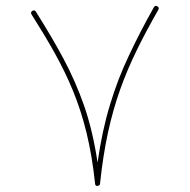

<svg xmlns="http://www.w3.org/2000/svg" viewBox="-20 -613 635 642"><path d="M88.4 -576.7C83.5 -573.7 82.5 -569.8 85.4 -564.9C199.2 -384.3 271.5 -250.5 297.9 1C298.3 7.3 301.8 9.8 307.6 8.3C311.5 7.8 314 5.4 314.5 1C340.8 -251 403.3 -394 509.3 -580.1C512.2 -585 511.2 -588.9 506.3 -591.8C501.5 -594.7 497.6 -593.8 494.6 -588.9C462.9 -532.7 435.1 -478.5 410.6 -426.3C385.7 -374 364.7 -319.3 347.7 -262.2C330.1 -205.1 316.4 -140.6 306.2 -69.3C295.9 -139.6 280.8 -202.6 261.7 -258.3C242.2 -314 218.8 -367.2 191.9 -417.5C165 -467.8 134.3 -519.5 100.1 -573.7C97.2 -578.6 93.3 -579.6 88.4 -576.7Z"/></svg>

Font: Mikhak Thin
Style: Regular
Weight: 100
Designer: Amin Abedi
Version: Version 3.2